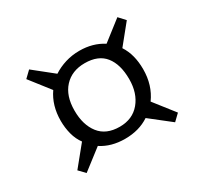

<svg xmlns="http://www.w3.org/2000/svg" viewBox="-100 -663 720 687"><g transform="rotate(-30 260.5 -319.5)"><path d="M92 -314Q92 -377 124 -423L60 -505L86 -530L166 -466Q189 -481 216.5 -489.5Q244 -498 275 -498Q330 -498 372 -471L453 -534L477 -508L413 -429Q440 -388 440 -327Q440 -261 405 -213L470 -130L444 -105L360 -171Q318 -143 260 -143Q203 -143 162 -170L79 -106L55 -131L121 -212Q106 -232 99 -258.5Q92 -285 92 -314ZM153 -321Q153 -262 181 -226Q209 -190 265 -190Q318 -190 348.5 -226.5Q379 -263 379 -321Q379 -382 352 -416Q325 -450 269 -450Q216 -450 184.5 -416Q153 -382 153 -321Z"/></g></svg>

Font: Literata 12pt Light
Style: Italic
Weight: 300
Italic angle: -2°
Designer: Latin by Veronika Burian and Jose Scaglione. Greek by Irene Vlachou. Cyrillic by Vera Evstafieva
Foundry: TypeTogether
Version: Version 3.002